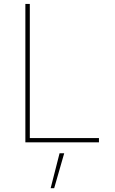

<svg xmlns="http://www.w3.org/2000/svg" viewBox="-20 -748 602 1009"><path d="M113.3 0V-727.5H136.7V-22.5H500V0ZM246.1 241.2 293 57.6H317.4L264.6 241.2Z"/></svg>

Font: Inter Tight Thin
Style: Regular
Weight: 250
Designer: Rasmus Andersson
Foundry: rsms
Version: Version 3.004